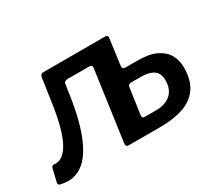

<svg xmlns="http://www.w3.org/2000/svg" viewBox="-117 -743 1088 960"><g transform="rotate(-30 427.5 -263.0)"><path d="M394 0Q385 1 379.5 -3.5Q374 -8 375 -17L431 -418Q433 -428 430 -434Q427 -440 417 -440H293Q284 -440 277 -436.5Q270 -433 269 -423L262 -377Q249 -280 226.5 -204Q204 -128 172 -78.5Q140 -29 96.5 -8.5Q53 12 -5 -2Q-10 -3 -13 -7Q-16 -11 -15 -16L3 -92Q7 -105 18 -104Q46 -100 69.5 -118Q93 -136 111.5 -174Q130 -212 144 -270.5Q158 -329 168 -406L183 -508Q184 -518 188.5 -524Q193 -530 202 -530H555Q565 -531 570.5 -527Q576 -523 574 -513L554 -364Q551 -345 570 -345H638Q706 -345 746 -326Q786 -307 805 -274.5Q824 -242 824 -200Q824 -128 794 -84Q764 -40 708.5 -20Q653 0 575 0ZM531 -83H594Q651 -83 681.5 -111Q712 -139 712 -189Q712 -231 686.5 -248.5Q661 -266 613 -266H556Q550 -266 544.5 -262Q539 -258 538 -248L517 -101Q515 -83 531 -83Z"/></g></svg>

Font: Libre Franklin SemiBold
Style: Italic
Weight: 600
Italic angle: -8°
Designer: Pablo Impallari, Rodrigo Fuenzalida, Nhung Nguyen
Foundry: Impallari Type
Version: Version 3.000